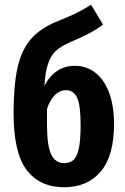

<svg xmlns="http://www.w3.org/2000/svg" viewBox="-20 -770 526 805"><path d="M458 -249Q458 -117 402.5 -51Q347 15 249 15Q147 15 92 -57Q37 -129 37 -295Q37 -413 53.5 -486.5Q70 -560 109 -605.5Q148 -651 219 -680Q268 -700 296.5 -713.5Q325 -727 362 -750L412 -667Q384 -646 352.5 -629.5Q321 -613 272 -592Q235 -576 214 -556.5Q193 -537 181.5 -503Q170 -469 166 -410Q210 -494 295 -494Q341 -494 378 -466.5Q415 -439 436.5 -384Q458 -329 458 -249ZM318 -245Q318 -330 303 -361Q288 -392 256 -392Q232 -392 211.5 -373Q191 -354 177 -314V-249Q177 -158 195 -122Q213 -86 248 -86Q271 -86 286 -97.5Q301 -109 309.5 -143.5Q318 -178 318 -245Z"/></svg>

Font: Fira Sans Compressed SemiBold
Style: Regular
Weight: 600
Width: 1
Designer: bBox Type GmbH & Carrois Corporate GbR & Edenspiekermann AG
Foundry: bBox Type GmbH & Carrois Corporate GbR & Edenspiekermann AG
Version: Version 4.301